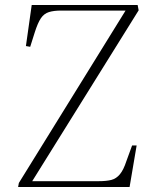

<svg xmlns="http://www.w3.org/2000/svg" viewBox="-20 -743 603 763"><path d="M531 -702 108 -23H372Q403 -23 422.5 -28Q442 -33 456.5 -50.5Q471 -68 482 -102L505 -165H523L495 0H52L55 -16L479 -701H222Q194 -701 174.5 -695Q155 -689 142.5 -670.5Q130 -652 118 -614L100 -557L83 -560L106 -723H527Z"/></svg>

Font: Literata 60pt ExtraLight
Style: Italic
Weight: 250
Italic angle: -2°
Designer: Latin by Veronika Burian and Jose Scaglione. Greek by Irene Vlachou. Cyrillic by Vera Evstafieva
Foundry: TypeTogether
Version: Version 3.103;gftools[0.9.29]